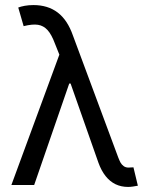

<svg xmlns="http://www.w3.org/2000/svg" viewBox="-20 -737 596 765"><path d="M372.1 -88.9 246.1 -447.3 220.7 -508.8 199.2 -562.5Q185.5 -599.6 169.4 -617.2Q153.3 -634.8 131.3 -638.2Q109.4 -641.6 74.2 -632.8L52.7 -707Q62.5 -710.9 78.6 -713.9Q94.7 -716.8 113.3 -716.8Q170.9 -716.8 210 -687Q249 -657.2 270.5 -595.7L451.2 -109.4Q456.1 -96.7 460.4 -88.9Q464.8 -81.1 472.7 -75.2Q480.5 -69.3 492.2 -69.3Q502 -70.3 511.7 -70.3L529.3 2.9Q519.5 4.9 509.3 6.3Q499 7.8 490.2 7.8Q462.9 7.8 440.4 -2.9Q418 -13.7 400.9 -35.2Q383.8 -56.6 372.1 -88.9ZM232.4 -562.5 267.6 -404.3H255.9L116.2 0H25.4Z"/></svg>

Font: WEMIX Pretendard Variable
Style: Regular
Weight: 400
Designer: Base glyphs from Inter by Rasmus Andersson; Hangeul glyphs from Noto Sans CJK(Source Han Sans) by Jang Soo-young and Kan
Foundry: Kil Hyung-jin
Version: Version 1.000;Glyphs 3.2 (3208)